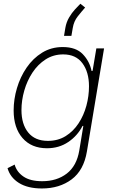

<svg xmlns="http://www.w3.org/2000/svg" viewBox="-20 -809 630 1044"><path d="M208 215.8Q130.9 215.8 83 185.8Q35.2 155.8 21 105.5L59.6 85.9Q70.8 126 107.7 151.1Q144.5 176.3 209.5 176.3Q289.1 176.3 343 134.8Q397 93.3 411.1 9.3L433.1 -124.5L428.7 -124Q401.4 -70.8 351.3 -36.9Q301.3 -2.9 235.4 -2.9Q150.9 -2.9 102.5 -58.3Q54.2 -113.8 54.2 -208.5Q54.2 -269.5 72.3 -330.3Q90.3 -391.1 125 -441.7Q159.7 -492.2 209.2 -522.7Q258.8 -553.2 321.3 -553.2Q393.1 -553.2 430.2 -514.4Q467.3 -475.6 478 -422.9L483.4 -423.8L503.9 -545.9H545.9L452.6 14.6Q435.5 117.2 369.4 166.5Q303.2 215.8 208 215.8ZM240.2 -43Q295.4 -43 337.2 -69.1Q378.9 -95.2 407.2 -138.4Q435.5 -181.6 449.7 -234.1Q463.9 -286.6 463.9 -339.8Q463.9 -417 428.2 -465.1Q392.6 -513.2 323.7 -513.2Q270.5 -513.2 228.3 -486.1Q186 -459 156.7 -414.6Q127.4 -370.1 112.1 -316.7Q96.7 -263.2 96.7 -210.4Q96.7 -133.8 133.5 -88.4Q170.4 -43 240.2 -43ZM328.1 -613.8 335.4 -657.7Q340.8 -688.5 355.5 -713.6Q370.1 -738.8 387.5 -757.6Q404.8 -776.4 417 -788.6L442.9 -768.1Q424.3 -747.1 402.8 -720Q381.3 -692.9 375.5 -656.2L368.2 -613.8Z"/></svg>

Font: Inter Extra Light
Style: Italic
Weight: 200
Italic angle: -9.39999°
Designer: Rasmus Andersson
Foundry: rsms
Version: Version 4.000;git-3c8e0fc